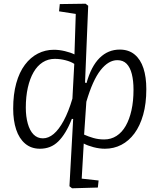

<svg xmlns="http://www.w3.org/2000/svg" viewBox="-20 -787 858 1034"><path d="M438 -342 446 -340Q471 -430 516.5 -475Q562 -520 625 -520Q673 -520 705 -493.5Q737 -467 752.5 -419.5Q768 -372 768 -307Q768 -229 751 -169Q734 -109 704 -68.5Q674 -28 633.5 -7Q593 14 545 14Q515 14 483 5.5Q451 -3 431 -14L420 175L511 185L507 223L368 227L354 216L374 -146L367 -147Q351 -106 332.5 -75.5Q314 -45 293.5 -25Q273 -5 248.5 4.5Q224 14 195 14Q148 14 115.5 -13.5Q83 -41 67 -89.5Q51 -138 51 -202Q51 -279 67.5 -338.5Q84 -398 114 -438Q144 -478 184 -498.5Q224 -519 270 -519Q299 -519 330 -511.5Q361 -504 381 -494L388 -712L298 -726L302 -765L441 -767L455 -756ZM211 -42Q241 -42 269 -65.5Q297 -89 323 -137Q349 -185 370 -256L380 -443Q362 -455 333 -462.5Q304 -470 275 -470Q239 -470 210 -451.5Q181 -433 161 -398.5Q141 -364 130 -315.5Q119 -267 119 -207Q119 -160 129.5 -122Q140 -84 160.5 -63Q181 -42 211 -42ZM612 -463Q564 -463 521.5 -409Q479 -355 445 -239L433 -62Q455 -52 482.5 -44Q510 -36 541 -36Q578 -36 607.5 -55Q637 -74 657 -109Q677 -144 688 -193Q699 -242 699 -304Q699 -352 690 -388Q681 -424 662 -443.5Q643 -463 612 -463Z"/></svg>

Font: Literata 18pt Light
Style: Italic
Weight: 300
Italic angle: -2°
Designer: Latin by Veronika Burian and Jose Scaglione. Greek by Irene Vlachou. Cyrillic by Vera Evstafieva
Foundry: TypeTogether
Version: Version 3.103;gftools[0.9.29]